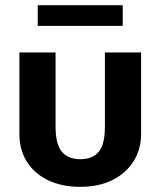

<svg xmlns="http://www.w3.org/2000/svg" viewBox="-20 -703 620 743"><path d="M195 -500V-213Q195 -146 219 -116.5Q243 -87 291 -87Q338 -87 362 -115.5Q386 -144 386 -213V-500H526V-185Q526 -125 497 -79Q468 -33 415.5 -6.5Q363 20 291 20Q218 20 165 -6Q112 -32 83.5 -78Q55 -124 55 -185V-500ZM126 -683H455V-603H126Z"/></svg>

Font: Moderustic SemiBold
Style: Regular
Weight: 600
Designer: Tural Alisoy
Foundry: TAFT Foundry
Version: Version 2.120